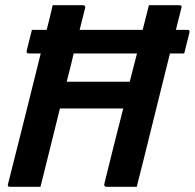

<svg xmlns="http://www.w3.org/2000/svg" viewBox="-20 -720 751 740"><path d="M507 0H390Q385 0 383 -3.5Q381 -7 382 -11Q400 -84 418 -156.5Q436 -229 455 -302H211Q192 -226 173.5 -150.5Q155 -75 136 0H19Q7 0 11 -11Q43 -137 74.5 -263Q106 -389 137 -514H91Q80 -514 83 -525Q88 -547 93 -565.5Q98 -584 103 -605H160Q166 -629 172 -652.5Q178 -676 183 -700H300Q305 -700 307.5 -696.5Q310 -693 308 -689Q298 -649 287 -605H530Q536 -629 542 -652.5Q548 -676 554 -700H671Q683 -700 679 -689Q669 -648 658 -605H702Q713 -605 710 -594Q705 -572 700 -554Q695 -536 690 -514H635Q610 -412 584.5 -310.5Q559 -209 534 -107Q527 -79 520 -51.5Q513 -24 507 0ZM264 -514Q258 -487 251 -459.5Q244 -432 237 -405H480Q487 -432 494 -459.5Q501 -487 508 -514Z"/></svg>

Font: Recursive Sn Lnr St SmB
Style: Italic
Weight: 600
Italic angle: -15°
Version: Version 1.079;hotconv 1.0.112;makeotfexe 2.5.65598; ttfautoh